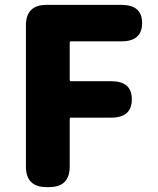

<svg xmlns="http://www.w3.org/2000/svg" viewBox="-20 -765 644 785"><path d="M170 0Q86 0 86 -84V-661Q86 -745 170 -745H477Q561 -745 561 -671Q561 -596 477 -596H270Q265 -596 265 -591V-438Q265 -433 270 -433H435Q519 -433 519 -359Q519 -284 435 -284H270Q265 -284 265 -279V-84Q265 0 181 0Z"/></svg>

Font: Resource Han Rounded KR Heavy
Style: Regular
Weight: 900
Designer: Cyano Hao (round all glyphs); Ryoko NISHIZUKA 西塚涼子 (kana, bopomofo & ideographs); Paul D. Hunt (Latin, Greek & Cyrillic)
Foundry: Cyano Hao
Version: 0.990